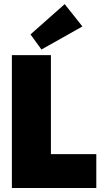

<svg xmlns="http://www.w3.org/2000/svg" viewBox="-20 -934 552 954"><path d="M186 -688 131.5 -763 301.5 -913.5 389.5 -802.5ZM39 -660H233V-168H458.5V0H39Z"/></svg>

Font: League Spartan Black
Style: Regular
Weight: 900
Foundry: The League of Moveable Type
Version: Version 2.002